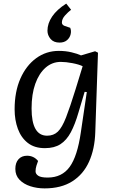

<svg xmlns="http://www.w3.org/2000/svg" viewBox="-20 -814 644 1064"><path d="M461 -304 449 -305 415 -191Q396 -125 372.5 -81Q349 -37 315 -15Q281 7 229 7Q171 7 134 -22Q97 -51 79 -100Q61 -149 61 -208Q61 -306 93 -378.5Q125 -451 180.5 -491.5Q236 -532 306 -532Q344 -532 377 -524Q410 -516 429 -507L507 -530L523 -522L508 -81Q505 12 473.5 82Q442 152 380.5 191Q319 230 227 230Q185 230 148 218Q111 206 88 182Q65 158 65 122Q65 88 82.5 68.5Q100 49 130 49Q167 49 191 78L182 104Q177 120 177 135Q177 150 192 160Q207 170 244 170Q323 170 366 111Q409 52 428 -81ZM241 -62Q277 -62 300.5 -84.5Q324 -107 346 -163.5Q368 -220 399 -320L438 -447Q418 -457 381.5 -464Q345 -471 317 -471Q269 -471 232.5 -439Q196 -407 175.5 -349.5Q155 -292 155 -213Q155 -62 241 -62ZM347 -794 374 -760Q357 -747 340 -728Q323 -709 323 -689Q323 -676 339 -670L369 -660Q376 -644 371.5 -624.5Q367 -605 351.5 -591.5Q336 -578 310 -578Q277 -578 260 -598.5Q243 -619 243 -644Q243 -684 269 -722.5Q295 -761 347 -794Z"/></svg>

Font: Literata 7pt
Style: Italic
Weight: 400
Italic angle: -2°
Designer: Latin by Veronika Burian and Jose Scaglione. Greek by Irene Vlachou. Cyrillic by Vera Evstafieva
Foundry: TypeTogether
Version: Version 3.002